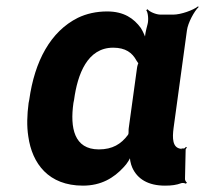

<svg xmlns="http://www.w3.org/2000/svg" viewBox="-20 -574 645 604"><path d="M550 -107 552 -104 549 -106C522 -109 522 -140 526 -171L568 -478C571 -502 591 -539 605 -552L603 -554C588 -542 549 -528 525 -528H485C471 -528 450 -537 444 -545L440 -542C446 -535 448 -510 444 -497C440 -482 434 -458 436 -446L440 -447C438 -457 430 -475 423 -486C401 -516 370 -538 317 -538C283 -538 252 -531 225 -518C139 -475 89 -382 72 -260L70 -250C65 -212 64 -177 69 -145C81 -59 133 10 241 10C298 10 338 -14 369 -48C380 -59 391 -77 393 -87H389C387 -77 391 -58 396 -47C412 -11 446 10 499 10C520 10 535 8 551 2C555 1 562 2 565 4L568 0C565 -1 561 -8 562 -13L564 -102C563 -105 567 -108 568 -110L565 -112C564 -111 561 -107 559 -107ZM411 -360 385 -171C384 -165 385 -159 384 -153C384 -153 383 -149 384 -149L385 -153C384 -153 382 -149 382 -149C361 -121 334 -104 291 -104C213 -104 200 -172 211 -250L213 -260C224 -341 255 -424 336 -424C375 -424 396 -408 409 -384C410 -382 416 -373 417 -374L416 -378C415 -377 411 -363 411 -360Z"/></svg>

Font: Asimov
Style: EdgeIt
Weight: 500
Designer: Google
Version: Version 2.000980: 2014